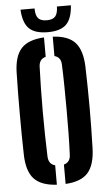

<svg xmlns="http://www.w3.org/2000/svg" viewBox="-64 -1012 589 1061"><g transform="rotate(-5 231.0 -481.5)"><path d="M207.5 8.5Q120.5 4 81.2 -38.8Q42 -81.5 40 -174Q38.5 -228.5 38 -285.5Q37.5 -342.5 37.5 -400.2Q37.5 -458 38 -515Q38.5 -572 40 -627Q42 -719 81.2 -761.5Q120.5 -804 207.5 -808.5V-701Q189 -696 179.8 -683.5Q170.5 -671 169.5 -650.5Q167.5 -594 166.2 -530.5Q165 -467 165 -400.8Q165 -334.5 166.2 -270.8Q167.5 -207 169.5 -150.5Q170.5 -129.5 179.8 -116.8Q189 -104 207.5 -99ZM256 8.5V-99Q274 -104 283.2 -116.8Q292.5 -129.5 293 -150.5Q295.5 -207 296.5 -270.8Q297.5 -334.5 297.2 -400.8Q297 -467 296.2 -530.5Q295.5 -594 293 -650.5Q292.5 -671 283.2 -683.5Q274 -696 256 -701V-808.5Q342.5 -804 380.5 -761Q418.5 -718 421.5 -627Q423 -571.5 424 -514.5Q425 -457.5 425 -399.8Q425 -342 424 -285.2Q423 -228.5 421.5 -174Q418.5 -82.5 380.5 -39.5Q342.5 3.5 256 8.5ZM231.5 -835.5Q160.5 -835.5 128 -867.2Q95.5 -899 91.5 -972.5H169.5Q169.5 -934.5 183.8 -918Q198 -901.5 231.5 -901.5Q264.5 -901.5 278.8 -918Q293 -934.5 293.5 -972.5H371Q366.5 -899 334.2 -867.2Q302 -835.5 231.5 -835.5Z"/></g></svg>

Font: Big Shoulders Stencil Display Thin ExtraBold
Style: Regular
Weight: 800
Version: Version 2.001